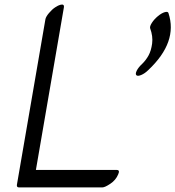

<svg xmlns="http://www.w3.org/2000/svg" viewBox="-20 -778 764 836"><path d="M713.5 -721Q755.4 -595 625.8 -473Q610.5 -458 594.9 -451.5Q579.3 -445 573.8 -450.5Q568.3 -456 575.5 -470.5Q582.8 -485 599.1 -500Q615.5 -516 626.8 -536.5Q638.1 -557 642.4 -588.5Q646.6 -620 633.7 -655Q631.4 -663 641.2 -678.5Q651.1 -694 667.3 -707.5Q683.5 -721 697.3 -725Q711.2 -729 713.5 -721ZM62.7 38Q51.7 38 53.7 26L177.7 -694Q179.7 -705 193.1 -721Q206.5 -737 220.2 -746Q234 -755 242.2 -757Q260.6 -762 258.2 -746L136.3 -38H488.3Q503.3 -38 494.7 -19Q484.5 6 460.6 22Q436.7 38 425.7 38Z"/></svg>

Font: Kavivanar
Style: Regular
Weight: 400
Designer: Tharique Azeez
Foundry: Tharique Azeez
Version: Version 1.88